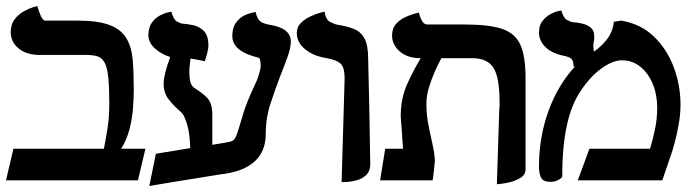

<svg xmlns="http://www.w3.org/2000/svg" viewBox="-20 -604 2327 643"><path d="M238 -535Q309 -535 347.5 -520Q386 -505 403.5 -475.5Q421 -446 424.5 -402.5Q428 -359 428 -302Q428 -277 425.5 -242.5Q423 -208 414 -172.5Q405 -137 386 -106H467L442 0H0L25 -106H328Q334 -136 340 -173.5Q346 -211 346 -257Q346 -314 342.5 -346.5Q339 -379 330 -395Q321 -411 306 -415.5Q291 -420 267 -420H114Q68 -420 42 -442Q16 -464 16 -496Q16 -523 29.5 -540Q43 -557 60.5 -566.5Q78 -576 91.5 -580Q105 -584 105 -584Q110 -565 117 -550Q124 -535 132 -535Z M744 -128Q761 -130 767.5 -141.5Q774 -153 781 -178Q786 -196 796 -228Q806 -260 828 -308Q841 -334 847 -354Q853 -374 853 -382Q853 -410 845 -411Q758 -432 758 -483Q758 -511 770 -527.5Q782 -544 797 -551.5Q812 -559 824 -561.5Q836 -564 836 -564Q841 -542 850.5 -533.5Q860 -525 883 -521Q954 -510 954 -465Q954 -444 943 -413.5Q932 -383 918 -348Q902 -306 886 -257.5Q870 -209 870 -156Q870 -37 718 -20Q683 -14 641 -7.5Q599 -1 557 6Q515 13 480 19L502 -89L617 -108Q616 -155 607 -186Q598 -217 588 -227Q562 -249 545 -271Q528 -293 528 -324Q528 -353 550 -413Q519 -423 498 -442.5Q477 -462 477 -486Q477 -512 488.5 -528Q500 -544 515.5 -552Q531 -560 542.5 -562.5Q554 -565 554 -565Q561 -538 572.5 -532Q584 -526 589 -525Q607 -524 627.5 -519.5Q648 -515 663 -500Q678 -485 678 -450Q678 -443 674 -426.5Q670 -410 666 -399Q648 -403 635.5 -405Q623 -407 618 -408Q617 -397 615.5 -386Q614 -375 614 -364Q614 -322 628 -312H627Q658 -293 674.5 -275.5Q691 -258 691 -220V-119Q705 -121 718 -123.5Q731 -126 744 -128Z M1124 6 1134 -336Q1135 -379 1120 -391.5Q1105 -404 1075 -409Q1030 -416 1002 -439Q974 -462 974 -493Q974 -514 988 -527.5Q1002 -541 1020.5 -549.5Q1039 -558 1053 -561.5Q1067 -565 1067 -565Q1071 -538 1085.5 -530.5Q1100 -523 1111 -521Q1143 -516 1165.5 -507Q1188 -498 1200.5 -475.5Q1213 -453 1213 -406Q1215 -318 1217 -230Q1219 -142 1220 -55Q1220 -32 1208 -19.5Q1196 -7 1178.5 -1.5Q1161 4 1145.5 5Q1130 6 1124 6Z M1644 13 1652 -236Q1653 -243 1653 -249.5Q1653 -256 1653 -262Q1653 -345 1632.5 -377Q1612 -409 1563 -409H1458Q1448 -391 1436.5 -365Q1425 -339 1416.5 -311Q1408 -283 1408 -257Q1408 -223 1413.5 -193Q1419 -163 1425 -137Q1430 -115 1433.5 -94.5Q1437 -74 1436 -61Q1435 -47 1433 -30.5Q1431 -14 1429 0H1253L1270 -106H1330Q1329 -114 1328.5 -123.5Q1328 -133 1327 -143Q1326 -166 1324 -187.5Q1322 -209 1322 -214Q1322 -274 1343 -321Q1364 -368 1389 -409Q1345 -409 1319 -431.5Q1293 -454 1293 -485Q1293 -509 1306.5 -524Q1320 -539 1338 -547Q1356 -555 1369.5 -558.5Q1383 -562 1383 -562Q1387 -544 1394 -533Q1401 -522 1411 -522H1536Q1617 -522 1661 -507.5Q1705 -493 1722.5 -454.5Q1740 -416 1740 -344V-37Q1740 -20 1725.5 -10Q1711 0 1692 5Q1673 10 1658.5 11.5Q1644 13 1644 13Z M2036 -531 2060 -535Q2126 -524 2170 -481.5Q2214 -439 2236.5 -378.5Q2259 -318 2259 -253Q2259 -222 2253 -188Q2247 -154 2239.5 -126Q2232 -98 2227 -85Q2220 -65 2212.5 -42.5Q2205 -20 2198 0H1915L1954 -106H2157Q2165 -132 2173 -169Q2181 -206 2181 -242Q2181 -287 2166 -323Q2151 -359 2124.5 -380.5Q2098 -402 2063 -402Q2032 -402 1994.5 -375Q1957 -348 1925 -300Q1894 -255 1878.5 -184.5Q1863 -114 1863 -13Q1863 -9 1851 -2Q1839 5 1824 5Q1799 5 1792 -9Q1785 -23 1785 -46Q1785 -144 1816.5 -231.5Q1848 -319 1907 -383L1901 -380Q1901 -400 1893.5 -407Q1886 -414 1864 -418Q1825 -427 1805 -448Q1785 -469 1785 -495Q1785 -519 1796.5 -533.5Q1808 -548 1822.5 -556Q1837 -564 1848.5 -566.5Q1860 -569 1860 -569Q1867 -544 1877.5 -538Q1888 -532 1896 -530Q1913 -529 1930 -525Q1947 -521 1958.5 -511.5Q1970 -502 1970 -483Q1970 -478 1970 -473.5Q1970 -469 1968 -464L1969 -465Q1968 -462 1967.5 -459Q1967 -456 1967 -452Q1967 -447 1967.5 -441.5Q1968 -436 1969 -431Q1996 -450 2014 -474Q2032 -498 2036 -531Z"/></svg>

Font: Libertinus Serif SemiBold
Style: Regular
Weight: 600
Designer: Philipp H. Poll, Khaled Hosny
Foundry: Caleb Maclennan
Version: Version 7.051;RELEASE